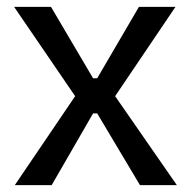

<svg xmlns="http://www.w3.org/2000/svg" viewBox="-20 -537 554 557"><path d="M23 0 198 -258 21 -517H128L250 -310H262L383 -517H489L314 -258L493 0H386L262 -208H250L130 0Z"/></svg>

Font: Bricolage Grotesque 20pt
Style: Regular
Weight: 400
Version: Version 1.001;gftools[0.9.33.dev8+g029e19f]